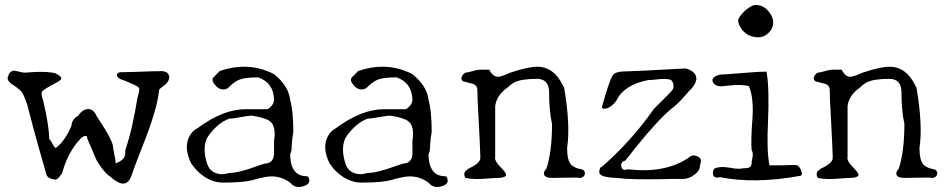

<svg xmlns="http://www.w3.org/2000/svg" viewBox="-20 -726 3836 777"><path d="M512 -15Q495 32 455 10Q448 6 441.5 1.5Q435 -3 428 -10Q417 -16 402.5 -32.5Q388 -49 380 -63L371 -77Q368 -84 363 -95.5Q358 -107 351 -124Q338 -154 333 -166Q333 -182 316 -173Q310 -169 307 -166Q254 -110 231 -24Q226 -19 220 -10Q213 -1 205 1Q171 -2 167 -23Q154 -67 134.5 -136.5Q115 -206 90 -303Q89 -307 86.5 -312.5Q84 -318 82 -325Q70 -359 52 -368Q50 -371 39 -378Q9 -396 11 -411Q12 -413 12 -415Q12 -417 13 -418Q22 -446 48 -438Q74 -432 78 -432Q83 -432 90.5 -432.5Q98 -433 108 -434Q175 -438 205 -429Q226 -418 228 -411Q230 -403 209 -392Q208 -391 207 -391Q206 -391 205 -390Q153 -363 149 -353Q146 -343 155 -318Q179 -215 179 -164Q185 -159 196 -138Q198 -134 200.5 -131.5Q203 -129 205 -127Q236 -148 262 -201Q264 -206 266 -210Q268 -214 269 -216Q269 -235 285 -250Q289 -254 295 -256Q320 -292 348 -283Q363 -276 371 -256Q396 -219 412.5 -190.5Q429 -162 436 -141Q436 -136 445 -89Q448 -76 448 -65Q481 -77 486 -98Q487 -102 487 -106.5Q487 -111 487 -118Q503 -165 515 -219Q527 -273 537 -334Q547 -362 542 -371Q538 -376 524 -382.5Q510 -389 487 -399Q453 -408 453 -423Q455 -435 476 -434Q489 -434 508 -434.5Q527 -435 552 -436Q577 -437 595.5 -437.5Q614 -438 627 -438Q659 -440 664 -419Q665 -417 665 -413Q663 -391 637 -375Q625 -366 624 -362Q616 -281 555 -130Q539 -90 528.5 -61Q518 -32 512 -15Z M1210 27Q1176 38 1157 16L1154 13Q1108 -21 1050 -9Q1042 -8 1012 0Q973 13 883 13Q823 13 772 -41Q767 -47 762.5 -53Q758 -59 754 -64Q722 -129 747 -175Q758 -196 779 -207Q883 -284 973 -284H1063Q1089 -301 1089 -323Q1087 -391 1025 -413Q964 -413 941 -400Q923 -390 908 -375Q893 -358 869 -367Q862 -370 857 -375Q832 -400 844 -413L870 -439Q977 -475 1070 -435Q1075 -433 1080 -430.5Q1085 -428 1089 -426Q1148 -378 1154 -323Q1161 -297 1164 -264Q1167 -231 1167 -193Q1165 -183 1163 -166Q1161 -149 1160 -124Q1159 -109 1154 -103Q1155 -15 1218 -13Q1227 -13 1229 -8Q1230 -4 1230.5 -2.5Q1231 -1 1231 0Q1236 18 1210 27ZM818 -64Q831 -23 878 -21Q891 -21 908 -26Q946 -26 1027 -56Q1035 -58 1041 -60.5Q1047 -63 1051 -64Q1087 -65 1089 -103V-155Q1099 -218 1070 -237Q1051 -250 999 -258Q992 -258 975 -255.5Q958 -253 930 -248Q923 -247 918 -246.5Q913 -246 908 -246Q857 -227 818 -168Q798 -126 818 -64Z M1770 27Q1736 38 1717 16L1714 13Q1668 -21 1610 -9Q1602 -8 1572 0Q1533 13 1443 13Q1383 13 1332 -41Q1327 -47 1322.5 -53Q1318 -59 1314 -64Q1282 -129 1307 -175Q1318 -196 1339 -207Q1443 -284 1533 -284H1623Q1649 -301 1649 -323Q1647 -391 1585 -413Q1524 -413 1501 -400Q1483 -390 1468 -375Q1453 -358 1429 -367Q1422 -370 1417 -375Q1392 -400 1404 -413L1430 -439Q1537 -475 1630 -435Q1635 -433 1640 -430.5Q1645 -428 1649 -426Q1708 -378 1714 -323Q1721 -297 1724 -264Q1727 -231 1727 -193Q1725 -183 1723 -166Q1721 -149 1720 -124Q1719 -109 1714 -103Q1715 -15 1778 -13Q1787 -13 1789 -8Q1790 -4 1790.5 -2.5Q1791 -1 1791 0Q1796 18 1770 27ZM1378 -64Q1391 -23 1438 -21Q1451 -21 1468 -26Q1506 -26 1587 -56Q1595 -58 1601 -60.5Q1607 -63 1611 -64Q1647 -65 1649 -103V-155Q1659 -218 1630 -237Q1611 -250 1559 -258Q1552 -258 1535 -255.5Q1518 -253 1490 -248Q1483 -247 1478 -246.5Q1473 -246 1468 -246Q1417 -227 1378 -168Q1358 -126 1378 -64Z M1959 -4Q1898 2 1863 -6Q1854 -24 1865 -35Q1870 -39 1872.5 -41Q1875 -43 1875 -43Q1917 -62 1923 -81Q1924 -85 1924 -91Q1924 -109 1915 -281Q1912 -328 1912 -359Q1912 -382 1892 -387Q1867 -393 1863 -395Q1849 -395 1847 -409Q1849 -423 1863 -432Q1872 -432 1903 -441Q1915 -444 1924 -444H1960Q1978 -408 2006 -417Q2009 -418 2014 -419.5Q2019 -421 2026 -424Q2033 -427 2037.5 -429Q2042 -431 2045 -432Q2117 -456 2154 -456Q2212 -456 2247 -400Q2251 -393 2255 -386Q2259 -379 2263 -371Q2289 -219 2275 -127Q2275 -76 2292 -59Q2305 -47 2324 -43Q2348 -40 2347 -24Q2347 -11 2330 -6H2324Q2324 -8 2269 -7L2214 -6Q2183 -6 2181 -23Q2181 -33 2191 -43Q2214 -112 2214 -225Q2202 -275 2202 -359Q2199 -406 2154 -407Q2089 -407 2060 -392Q2045 -383 2033 -371Q1989 -340 1984 -296V-91Q1979 -76 2010 -45Q2033 -22 2027 -14Q2019 -7 1997 -6Q1991 -6 1981.5 -5.5Q1972 -5 1959 -4Z M2658 -1Q2595 0 2549.5 -1Q2504 -2 2475 -6Q2406 -8 2405 -29Q2406 -50 2417 -52Q2474 -102 2526.5 -160Q2579 -218 2626 -285L2661 -320Q2673 -332 2682 -341Q2691 -350 2696 -356Q2711 -369 2703 -392Q2700 -398 2696 -402Q2680 -410 2632 -404Q2623 -403 2615.5 -402.5Q2608 -402 2603 -402Q2506 -383 2475 -320Q2453 -289 2428 -286Q2416 -285 2416 -293Q2416 -296 2417 -297Q2430 -343 2440 -373.5Q2450 -404 2458 -418Q2460 -420 2461 -422Q2462 -424 2463 -426Q2477 -437 2510 -437Q2537 -437 2754 -449Q2800 -437 2798 -404Q2795 -386 2778 -367Q2774 -363 2767.5 -356.5Q2761 -350 2753 -340Q2720 -302 2696 -285Q2641 -239 2549 -125Q2536 -108 2526.5 -96Q2517 -84 2510 -76Q2492 -71 2494 -54Q2496 -37 2513 -39Q2515 -40 2517 -40Q2519 -40 2521 -41Q2669 -23 2766 -87Q2782 -103 2803 -93Q2809 -90 2812 -87Q2820 -79 2814 -61Q2813 -58 2812.5 -56Q2812 -54 2812 -52Q2812 -32 2780 -12Q2758 0 2738 -2Q2725 -2 2704.5 -2Q2684 -2 2658 -1Z M3082 -586Q3066 -575 3050 -575Q3002 -575 2978 -613Q2967 -630 2967 -647Q2975 -662 2986.5 -674.5Q2998 -687 3014 -697Q3028 -706 3038 -706Q3074 -706 3097 -671Q3109 -653 3109 -635Q3109 -606 3082 -586ZM3216 -14Q3034 19 2893 -9Q2872 -3 2866 -18Q2863 -29 2869 -42Q2888 -55 2936 -47Q2954 -43 2967 -43Q2980 -43 2988 -45Q3015 -45 3019 -54Q3022 -60 3022 -70Q3022 -72 3022.5 -75Q3023 -78 3024 -82Q3030 -107 3022 -117Q3018 -152 3025 -246Q3031 -328 3011 -377Q2983 -386 2922 -379Q2917 -378 2912.5 -378Q2908 -378 2904 -377Q2874 -375 2865 -394Q2856 -413 2890 -423Q2891 -424 2893 -424Q2904 -424 3018 -433Q3054 -436 3082 -436Q3094 -372 3088 -232Q3082 -116 3094 -57H3147Q3163 -58 3176.5 -58Q3190 -58 3201 -58Q3209 -58 3216.5 -47Q3224 -36 3225 -25Q3226 -14 3216 -14Z M3385 -4Q3324 2 3289 -6Q3280 -24 3291 -35Q3296 -39 3298.5 -41Q3301 -43 3301 -43Q3343 -62 3349 -81Q3350 -85 3350 -91Q3350 -109 3341 -281Q3338 -328 3338 -359Q3338 -382 3318 -387Q3293 -393 3289 -395Q3275 -395 3273 -409Q3275 -423 3289 -432Q3298 -432 3329 -441Q3341 -444 3350 -444H3386Q3404 -408 3432 -417Q3435 -418 3440 -419.5Q3445 -421 3452 -424Q3459 -427 3463.5 -429Q3468 -431 3471 -432Q3543 -456 3580 -456Q3638 -456 3673 -400Q3677 -393 3681 -386Q3685 -379 3689 -371Q3715 -219 3701 -127Q3701 -76 3718 -59Q3731 -47 3750 -43Q3774 -40 3773 -24Q3773 -11 3756 -6H3750Q3750 -8 3695 -7L3640 -6Q3609 -6 3607 -23Q3607 -33 3617 -43Q3640 -112 3640 -225Q3628 -275 3628 -359Q3625 -406 3580 -407Q3515 -407 3486 -392Q3471 -383 3459 -371Q3415 -340 3410 -296V-91Q3405 -76 3436 -45Q3459 -22 3453 -14Q3445 -7 3423 -6Q3417 -6 3407.5 -5.5Q3398 -5 3385 -4Z"/></svg>

Font: New Tegomin
Style: Regular
Weight: 400
Designer: Kyosuke Nagai
Version: Version 1.000